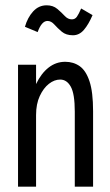

<svg xmlns="http://www.w3.org/2000/svg" viewBox="-20 -704 415 724"><path d="M48 0V-460H116V-387Q135 -427 163 -449Q191 -471 226 -471Q257 -471 280.5 -454.5Q304 -438 317.5 -397.5Q331 -357 331 -285V0H262V-283Q262 -350 247 -377Q232 -404 207 -404Q185 -404 164.5 -388Q144 -372 130 -342Q116 -312 116 -270V0ZM286 -672 329 -647Q314 -612 296.5 -591.5Q279 -571 255 -571Q229 -571 213 -584.5Q197 -598 185 -611.5Q173 -625 159 -625Q137 -625 122 -583L74 -603Q84 -638 105 -661Q126 -684 156 -684Q180 -684 196 -670.5Q212 -657 224 -644Q236 -631 251 -631Q263 -631 270 -641Q277 -651 286 -672Z"/></svg>

Font: Inconsolata Condensed Medium
Style: Regular
Weight: 500
Width: 3
Monospace: yes
Designer: Raph Levien, Cyreal, Brenton Simpson
Foundry: Raph Levien, Cyreal, Google
Version: Version 3.100; ttfautohint (v1.8.4.7-5d5b)